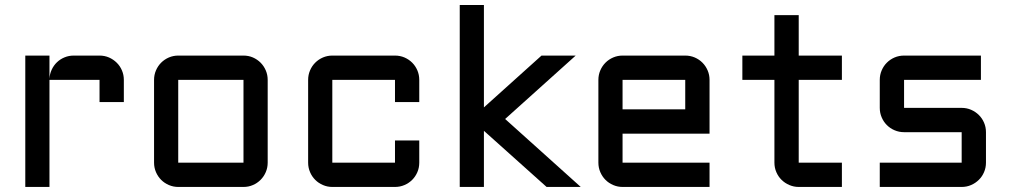

<svg xmlns="http://www.w3.org/2000/svg" viewBox="-20 -740 3993 760"><path d="M175.8 -423.8V0H80.1V-520H175.8V-428.2Q176.8 -447.3 184.6 -464.1Q192.4 -481 205.3 -493.4Q218.3 -505.9 235.4 -512.9Q252.4 -520 272 -520H374Q394 -520 411.4 -512.5Q428.7 -504.9 441.9 -491.9Q455.1 -479 462.6 -461.4Q470.2 -443.8 470.2 -423.8V-335.9H374V-423.8Z M1039.6 -96.2Q1039.6 -76.2 1032 -58.6Q1024.4 -41 1011.5 -28.1Q998.5 -15.1 981.2 -7.6Q963.9 0 943.8 0H685.5Q666 0 648.4 -7.6Q630.9 -15.1 617.9 -28.1Q605 -41 597.4 -58.6Q589.8 -76.2 589.8 -96.2V-423.8Q589.8 -443.8 597.4 -461.4Q605 -479 617.9 -491.9Q630.9 -504.9 648.4 -512.5Q666 -520 685.5 -520H943.8Q963.9 -520 981.2 -512.5Q998.5 -504.9 1011.5 -491.9Q1024.4 -479 1032 -461.4Q1039.6 -443.8 1039.6 -423.8ZM685.5 -423.8V-96.2H943.8V-423.8Z M1295.4 -423.8V-96.2H1543.5V-184.1H1639.6V-96.2Q1639.6 -76.2 1632.1 -58.6Q1624.5 -41 1611.6 -28.1Q1598.6 -15.1 1581.1 -7.6Q1563.5 0 1543.5 0H1295.4Q1275.9 0 1258.3 -7.6Q1240.7 -15.1 1227.8 -28.1Q1214.8 -41 1207.3 -58.6Q1199.7 -76.2 1199.7 -96.2V-423.8Q1199.7 -443.8 1207.3 -461.4Q1214.8 -479 1227.8 -491.9Q1240.7 -504.9 1258.3 -512.5Q1275.9 -520 1295.4 -520H1543.5Q1563.5 -520 1581.1 -512.5Q1598.6 -504.9 1611.6 -491.9Q1624.5 -479 1632.1 -461.4Q1639.6 -443.8 1639.6 -423.8V-335.9H1543.5V-423.8Z M2143.6 0 1895.5 -222.2V0H1799.8V-720.2H1895.5V-314.9L2123.5 -520H2258.8L1979.5 -269L2278.8 0Z M2788.6 -210.9H2444.3V-96.2H2788.6V0H2444.3Q2424.8 0 2407.2 -7.6Q2389.6 -15.1 2376.7 -28.1Q2363.8 -41 2356.2 -58.6Q2348.6 -76.2 2348.6 -96.2V-423.8Q2348.6 -443.8 2356.2 -461.4Q2363.8 -479 2376.7 -491.9Q2389.6 -504.9 2407.2 -512.5Q2424.8 -520 2444.3 -520H2692.4Q2712.4 -520 2730 -512.5Q2747.6 -504.9 2760.5 -491.9Q2773.4 -479 2781 -461.4Q2788.6 -443.8 2788.6 -423.8ZM2444.3 -423.8V-307.1H2692.4V-423.8Z M2918.5 -520H3045.4V-680.2H3141.6V-520H3312.5V-423.8H3141.6V-96.2H3312.5V0H3141.6Q3122.1 0 3104.5 -7.6Q3086.9 -15.1 3073.7 -28.1Q3060.5 -41 3053 -58.6Q3045.4 -76.2 3045.4 -96.2V-423.8H2918.5Z M3786.6 -96.2V-216.8H3558.6Q3538.6 -216.8 3521 -224.4Q3503.4 -231.9 3490.5 -244.9Q3477.5 -257.8 3470 -275.4Q3462.4 -293 3462.4 -313V-423.8Q3462.4 -443.8 3470 -461.4Q3477.5 -479 3490.5 -491.9Q3503.4 -504.9 3521 -512.5Q3538.6 -520 3558.6 -520H3862.8V-423.8H3558.6V-313H3786.6Q3806.6 -313 3824 -305.4Q3841.3 -297.9 3854.5 -284.9Q3867.7 -272 3875.2 -254.4Q3882.8 -236.8 3882.8 -216.8V-96.2Q3882.8 -76.2 3875.2 -58.6Q3867.7 -41 3854.5 -28.1Q3841.3 -15.1 3824 -7.6Q3806.6 0 3786.6 0H3462.4V-96.2Z"/></svg>

Font: Aldrich
Style: Regular
Weight: 400
Designer: Matthew Desmond
Foundry: Matthew Desmond
Version: Version 1.001 2011